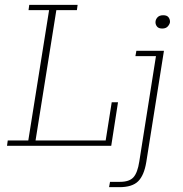

<svg xmlns="http://www.w3.org/2000/svg" viewBox="-20 -603 757 794"><path d="M9 0 12 -22H97L183 -561H98L101 -583H301L298 -561H213L127 -22H417L442 -180H468L440 0ZM431 171 435 149H476Q515 149 532 130Q549 111 556 65L625 -371H540L544 -393H658L585 67Q576 122 551.5 146.5Q527 171 474 171ZM651 -485Q636 -485 629.5 -493Q623 -501 623 -511Q623 -522 631 -531Q639 -540 655 -540Q670 -540 676.5 -532Q683 -524 683 -513Q683 -505 675 -495Q667 -485 651 -485Z"/></svg>

Font: Rokkitt SemiBold Thin
Style: Italic
Weight: 250
Italic angle: -9°
Version: Version 3.103